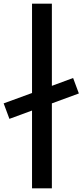

<svg xmlns="http://www.w3.org/2000/svg" viewBox="-86 -1020 448 1040"><path d="M-66.2 -460 87.5 -516.2V-1000H195V-555L310 -597.5L341.2 -513.8L195 -460V0H87.5V-421.2L-35 -376.2Z"/></svg>

Font: Abordage
Style: Regular
Weight: 400
Designer: Ange Degheest & Eugénie Bidaut
Foundry: Velvetyne Type Foundry
Version: Version 1.000;FEAKit 1.0